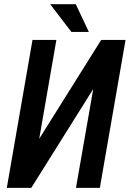

<svg xmlns="http://www.w3.org/2000/svg" viewBox="-20 -903 627 923"><path d="M466.3 -710.9H583.5L460 0H345.2L428.2 -475.1L130.4 0H12.7L136.2 -710.9H251L168.5 -235.8ZM407.2 -749.5H323.2L221.2 -882.8H344.2Z"/></svg>

Font: Roboto Mono Medium
Style: Italic
Weight: 500
Designer: Google
Version: Version 2.000985; 2015; ttfautohint (v1.3)